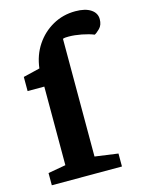

<svg xmlns="http://www.w3.org/2000/svg" viewBox="-109 -769 624 834"><g transform="rotate(-15 203.5 -352.0)"><path d="M18.7 0V-55.1L98.1 -69.1V-422.5H23V-486.1L97.9 -504.2Q104.8 -562.4 134.6 -607.2Q164.3 -651.9 210.5 -677.9Q256.7 -703.9 312.7 -703.9Q357 -703.9 381.8 -687.4Q406.6 -671 406.6 -643.4Q406.6 -617.2 391.8 -602.4Q377 -587.7 368.2 -583.7Q346.2 -592.8 314.3 -599Q282.5 -605.1 256.9 -605.1Q250.2 -605.1 243.1 -604.7Q236 -604.3 230.1 -602V-72.7L334.1 -58.3V0Z"/></g></svg>

Font: Faustina Light
Style: Regular
Weight: 300
Designer: Alfonso Garcia
Foundry: http://www.omnibus-type.com
Version: Version 1.200